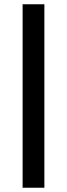

<svg xmlns="http://www.w3.org/2000/svg" viewBox="-20 -770 314 900"><path d="M86 110V-750H188V110Z"/></svg>

Font: Txt Sans Medium
Style: Regular
Weight: 500
Designer: Open Source
Foundry: XRLN
Version: Version 1.0